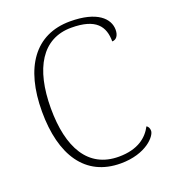

<svg xmlns="http://www.w3.org/2000/svg" viewBox="-134 -824 832 934"><g transform="rotate(-20 282.0 -357.0)"><path d="M332 10C464 10 524 -62 524 -89C524 -102 519 -112 510 -117C484 -67 433 -24 334 -24C176 -24 103 -154 103 -358C103 -564 179 -693 330 -693C458 -693 495 -640 495 -562C516 -562 530 -580 530 -610C530 -668 475 -724 335 -724C153 -724 57 -585 57 -358C57 -132 149 10 332 10Z"/></g></svg>

Font: Noto Serif Telugu ExtraLight
Style: Regular
Weight: 200
Designer: Jelle Bosma - Monotype Design Team
Foundry: Monotype Imaging Inc.
Version: Version 2.005